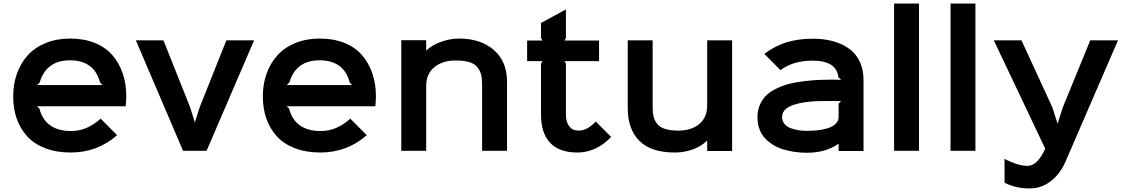

<svg xmlns="http://www.w3.org/2000/svg" viewBox="-20 -860 6411 1095"><path d="M191.9 -375H564L550.8 -389.2Q517.6 -516.1 378.9 -516.1Q243.7 -516.1 206.1 -389.2ZM700.2 -310.1Q700.2 -289.1 696.8 -253.9H190.9L205.1 -240.2Q220.2 -178.7 265.4 -145.8Q310.5 -112.8 384.8 -112.8Q431.2 -112.8 471.7 -129.6Q512.2 -146.5 554.2 -183.1L647.9 -88.9Q535.2 9.8 383.8 9.8Q301.8 9.8 238 -14.6Q174.3 -39.1 134.8 -82.8Q95.2 -126.5 75.2 -183.8Q55.2 -241.2 55.2 -310.1Q55.2 -381.3 77.1 -441.7Q99.1 -502 139.6 -546.1Q180.2 -590.3 241.9 -615.2Q303.7 -640.1 379.9 -640.1Q459 -640.1 521 -615Q583 -589.8 621.6 -544.7Q660.2 -499.5 680.2 -440.2Q700.2 -380.9 700.2 -310.1Z M1271 -629.9H1429.2L1158.2 0H1023.9L754.9 -629.9H912.1L1064 -249L1090.3 -165H1092.3L1119.1 -249Z M1615.7 -375H1987.8L1974.6 -389.2Q1941.4 -516.1 1802.7 -516.1Q1667.5 -516.1 1629.9 -389.2ZM2124 -310.1Q2124 -289.1 2120.6 -253.9H1614.7L1628.9 -240.2Q1644 -178.7 1689.2 -145.8Q1734.4 -112.8 1808.6 -112.8Q1855 -112.8 1895.5 -129.6Q1936 -146.5 1978 -183.1L2071.8 -88.9Q1959 9.8 1807.6 9.8Q1725.6 9.8 1661.9 -14.6Q1598.1 -39.1 1558.6 -82.8Q1519 -126.5 1499 -183.8Q1479 -241.2 1479 -310.1Q1479 -381.3 1501 -441.7Q1522.9 -502 1563.5 -546.1Q1604 -590.3 1665.8 -615.2Q1727.5 -640.1 1803.7 -640.1Q1882.8 -640.1 1944.8 -615Q2006.8 -589.8 2045.4 -544.7Q2084 -499.5 2104 -440.2Q2124 -380.9 2124 -310.1Z M2871.6 -394V0H2729.5V-377.9Q2729.5 -411.6 2723.6 -434.8Q2717.8 -458 2702.1 -477.3Q2686.5 -496.6 2656 -505.9Q2625.5 -515.1 2578.6 -515.1Q2503.9 -515.1 2457.3 -477.1Q2410.6 -439 2410.6 -370.1V0H2268.6V-630.9H2410.6V-573.2H2412.6Q2445.3 -603.5 2496.1 -621.8Q2546.9 -640.1 2597.7 -640.1Q2721.2 -640.1 2796.4 -575Q2871.6 -509.8 2871.6 -394Z M3377.4 -167 3465.3 -79.1Q3380.9 9.8 3272.5 9.8Q3169.9 9.8 3117.7 -45.4Q3065.4 -100.6 3065.4 -206.1V-497.1L3073.7 -511.2H2986.3V-628.9H3073.7L3065.4 -643.1V-729L3207.5 -806.2V-643.1L3199.7 -628.9H3396.5V-511.2H3199.7L3207.5 -497.1V-207Q3207.5 -163.1 3226.6 -139.2Q3245.6 -115.2 3278.3 -115.2Q3304.7 -115.2 3327.9 -127.2Q3351.1 -139.2 3377.4 -167Z M4155.3 -629.9V1H4013.2V-57.1H4011.2Q3979.5 -25.4 3930.9 -7.8Q3882.3 9.8 3829.1 9.8Q3692.4 9.8 3626.2 -56.9Q3560.1 -123.5 3560.1 -243.2V-629.9H3702.1V-248Q3702.1 -215.8 3707.8 -193.8Q3713.4 -171.9 3728.5 -152.8Q3743.7 -133.8 3773.7 -124.5Q3803.7 -115.2 3849.1 -115.2Q3923.3 -115.2 3968.3 -152.8Q4013.2 -190.4 4013.2 -259.8V-629.9Z M4762.7 -269 4776.9 -283.2Q4767.1 -284.2 4733.4 -284.2Q4672.9 -284.2 4638.7 -283.2Q4577.1 -279.8 4538.6 -271Q4489.3 -260.3 4464.8 -241.2Q4440.4 -222.2 4440.4 -191.9Q4440.4 -169.4 4454.1 -153.1Q4467.8 -136.7 4490.2 -128.7Q4512.7 -120.6 4534.9 -117.2Q4557.1 -113.8 4581.5 -113.8Q4602.1 -113.8 4621.8 -115Q4641.6 -116.2 4668.7 -121.1Q4695.8 -126 4715.3 -134Q4734.9 -142.1 4748.8 -157.2Q4762.7 -172.4 4762.7 -192.9ZM4904.8 -402.8V1H4762.7V-39.1H4760.7Q4688.5 11.2 4581.5 11.2Q4547.9 11.2 4515.9 6.8Q4483.9 2.4 4451.4 -6.8Q4418.9 -16.1 4392.1 -32.2Q4365.2 -48.3 4344.2 -70.1Q4323.2 -91.8 4311.5 -123Q4299.8 -154.3 4299.8 -191.9Q4299.8 -232.9 4315.4 -266.1Q4331.1 -299.3 4355.5 -321Q4379.9 -342.8 4417 -359.1Q4454.1 -375.5 4490 -384Q4525.9 -392.6 4571.5 -397.7Q4617.2 -402.8 4651.6 -404.3Q4686 -405.8 4727.5 -405.8Q4765.6 -405.8 4777.8 -404.8L4761.7 -418.9Q4751 -514.2 4614.7 -514.2Q4503.9 -514.2 4430.7 -460L4338.9 -553.2Q4405.8 -601.6 4471.4 -620.4Q4537.1 -639.2 4614.7 -639.2Q4658.7 -639.2 4698.5 -632.3Q4738.3 -625.5 4776.9 -608.4Q4815.4 -591.3 4843 -565.2Q4870.6 -539.1 4887.7 -497.6Q4904.8 -456.1 4904.8 -402.8Z M5221.2 -839.8V0H5079.1V-839.8Z M5543 -839.8V0H5400.9V-839.8Z M6197.8 -629.9H6356L6056.6 62Q6025.9 132.3 5972.4 173.6Q5918.9 214.8 5852.1 214.8Q5772.9 214.8 5709 182.1V45.9Q5784.7 85.9 5839.8 85.9Q5897 85.9 5940.9 -12.2L5647.9 -629.9H5805.7L5981.9 -247.1L6010.7 -157.2H6012.7L6041 -247.1Z"/></svg>

Font: Sinkin Sans 600 SemiBold
Style: Regular
Weight: 600
Designer: Keith Bates
Foundry: K-Type
Version: Sinkin Sans (version 1.0)  by Keith Bates   •   © 2014   www